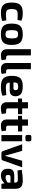

<svg xmlns="http://www.w3.org/2000/svg" viewBox="1878 -2630 764 4561"><g transform="rotate(90 2260.5 -349.0)"><path d="M465 -117 478 -21Q402 12 287 12Q151 12 95.5 -46.5Q40 -105 40 -247Q40 -390 96 -448.5Q152 -507 289 -507Q401 -507 471 -476L455 -384Q347 -386 314 -386Q246 -386 220.5 -357Q195 -328 195 -247Q195 -166 220.5 -137Q246 -108 314 -108Q401 -108 465 -117Z M794 -507Q932 -507 989.5 -447.5Q1047 -388 1047 -246Q1047 -104 989.5 -45.5Q932 13 794 13Q655 13 597.5 -45.5Q540 -104 540 -246Q540 -389 597.5 -448Q655 -507 794 -507ZM794 -396Q735 -396 715 -366Q695 -336 695 -246Q695 -158 715 -128Q735 -98 794 -98Q851 -98 871.5 -128Q892 -158 892 -246Q892 -335 872 -365.5Q852 -396 794 -396Z M1296 -700V-161Q1296 -111 1352 -111H1392L1409 -8Q1371 12 1291 12Q1225 12 1187 -23.5Q1149 -59 1149 -124V-700Z M1623 -700V-161Q1623 -111 1679 -111H1719L1736 -8Q1698 12 1618 12Q1552 12 1514 -23.5Q1476 -59 1476 -124V-700Z M2116 -197H1938Q1945 -143 1970.5 -124.5Q1996 -106 2055 -106Q2134 -106 2239 -117L2253 -25Q2176 12 2038 12Q1899 12 1840 -48Q1781 -108 1781 -246Q1781 -391 1838.5 -449Q1896 -507 2032 -507Q2155 -507 2210 -464.5Q2265 -422 2266 -335Q2266 -266 2230.5 -231.5Q2195 -197 2116 -197ZM1935 -286H2075Q2102 -286 2111.5 -299Q2121 -312 2121 -337Q2121 -372 2103 -385.5Q2085 -399 2037 -399Q1980 -399 1959 -376.5Q1938 -354 1935 -286Z M2554 -394V-161Q2554 -133 2566 -122Q2578 -111 2608 -111H2671L2687 -8Q2630 12 2548 12Q2481 12 2444 -25.5Q2407 -63 2407 -130V-394H2320V-488L2407 -493V-631H2554V-493H2691V-394Z M2965 -394V-161Q2965 -133 2977 -122Q2989 -111 3019 -111H3082L3098 -8Q3041 12 2959 12Q2892 12 2855 -25.5Q2818 -63 2818 -130V-394H2731V-488L2818 -493V-631H2965V-493H3102V-394Z M3228 -711H3294Q3337 -711 3337 -668V-614Q3337 -571 3294 -571H3228Q3185 -571 3185 -614V-668Q3185 -711 3228 -711ZM3335 0H3188V-493H3335Z M3954 -493 3792 -35Q3780 0 3744 0H3616Q3580 0 3568 -35L3406 -493H3563L3652 -184Q3663 -144 3673 -96H3686L3709 -184L3798 -493Z M4028 -383 4014 -483Q4147 -507 4271 -507Q4371 -507 4418 -466.5Q4465 -426 4465 -326V0H4348L4333 -75Q4259 12 4151 12Q4080 12 4035 -25.5Q3990 -63 3990 -130V-180Q3990 -239 4030 -272Q4070 -305 4141 -305H4317V-327Q4316 -365 4299.5 -378Q4283 -391 4236 -391Q4154 -391 4028 -383ZM4136 -169V-150Q4136 -99 4194 -99Q4254 -99 4317 -147V-216H4184Q4136 -215 4136 -169Z"/></g></svg>

Font: Exo 2.0
Style: Bold
Weight: 700
Designer: Natanael Gama
Version: Version 1.001;PS 001.001;hotconv 1.0.70;makeotf.lib2.5.58329